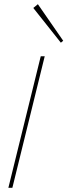

<svg xmlns="http://www.w3.org/2000/svg" viewBox="-20 -898 322 918"><path d="M193.8 -628.9 39.1 0H20L174.8 -628.9ZM161.1 -877.9 282.2 -703.1 271 -693.8 139.2 -859.9Z"/></svg>

Font: Sinkin Sans 100 Thin Italic
Style: Regular
Weight: 100
Italic angle: -112°
Designer: Keith Bates
Foundry: K-Type
Version: Sinkin Sans (version 1.0)  by Keith Bates   •   © 2014   www